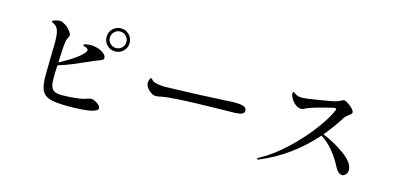

<svg xmlns="http://www.w3.org/2000/svg" viewBox="-67 -1147 3135 1528"><g transform="rotate(15 1500.0 -383.5)"><path d="M874 -652Q874 -612 846 -584.5Q818 -557 779 -557Q739 -557 711.5 -584.5Q684 -612 684 -652Q684 -692 711.5 -719.5Q739 -747 779 -747Q819 -747 846.5 -719Q874 -691 874 -652ZM847 -652Q847 -681 827 -701Q807 -721 779 -721Q751 -721 731 -701Q711 -681 711 -652Q711 -624 731 -604.5Q751 -585 779 -585Q807 -585 827 -604.5Q847 -624 847 -652ZM773 -87Q773 -39 529 -39Q428 -39 380 -53.5Q332 -68 313 -107.5Q294 -147 294 -230Q294 -256 296 -338L297 -419Q299 -456 299 -512Q299 -557 290.5 -592.5Q282 -628 252 -644Q249 -645 243.5 -648Q238 -651 235 -653.5Q232 -656 232 -659Q232 -665 255 -672Q278 -679 296 -679Q311 -679 338.5 -661.5Q366 -644 387 -614Q398 -598 398 -587Q398 -579 391 -567Q380 -549 378 -532Q371 -494 366 -355Q531 -445 561 -497Q565 -504 565 -510Q565 -518 557 -523Q549 -528 531 -534Q527 -535 524.5 -537.5Q522 -540 522 -542Q522 -547 529 -549Q556 -556 581 -556Q610 -556 645 -545Q671 -536 691 -519.5Q711 -503 711 -485Q711 -473 701 -467Q691 -461 674 -455Q657 -449 649 -446Q643 -443 632 -438.5Q621 -434 604 -426Q532 -394 476 -371Q420 -348 365 -332Q360 -261 362 -209Q363 -158 382.5 -134.5Q402 -111 457 -111Q501 -111 555 -116Q609 -121 636 -128L659 -135Q669 -139 678 -141.5Q687 -144 695 -144Q707 -144 726 -135Q745 -126 759 -113Q773 -100 773 -87Z M1144 -311Q1126 -322 1110.5 -342.5Q1095 -363 1095 -384Q1095 -396 1100.5 -411Q1106 -426 1113 -426Q1117 -426 1123 -418Q1136 -402 1152 -399Q1187 -388 1239 -388Q1283 -389 1367.5 -392Q1452 -395 1511 -397L1719 -407Q1770 -411 1808 -411Q1851 -411 1877 -402.5Q1903 -394 1903 -368Q1903 -352 1887.5 -343.5Q1872 -335 1846 -333Q1830 -331 1786 -331Q1739 -330 1652 -328.5Q1565 -327 1506 -325Q1432 -323 1347 -317.5Q1262 -312 1231 -305Q1198 -298 1187 -298Q1174 -298 1164.5 -300.5Q1155 -303 1144 -311Z M2821 -126Q2821 -104 2807.5 -89Q2794 -74 2778 -74Q2762 -74 2746.5 -87.5Q2731 -101 2719 -125Q2685 -193 2638.5 -248Q2592 -303 2540 -335Q2352 -123 2106 -22Q2101 -20 2097 -20Q2091 -20 2091 -25Q2091 -30 2102 -35Q2210 -93 2315 -192Q2420 -291 2495.5 -393Q2571 -495 2596 -559Q2598 -569 2598 -570Q2598 -575 2589 -575Q2571 -575 2484.5 -551.5Q2398 -528 2365 -513Q2359 -510 2348 -504.5Q2337 -499 2327 -499Q2302 -499 2279 -517Q2256 -535 2242.5 -559Q2229 -583 2229 -599Q2229 -613 2236 -613Q2239 -613 2248 -606Q2257 -599 2268 -594Q2287 -586 2313 -586Q2334 -586 2444 -603.5Q2554 -621 2582 -629Q2592 -632 2617 -644Q2634 -654 2640 -654Q2652 -654 2674 -640Q2696 -626 2713.5 -607.5Q2731 -589 2731 -576Q2731 -569 2724.5 -562.5Q2718 -556 2705 -547Q2697 -541 2688.5 -534Q2680 -527 2676 -520Q2618 -428 2552 -349Q2650 -310 2735.5 -247.5Q2821 -185 2821 -126Z"/></g></svg>

Font: Shippori Mincho Medium
Style: Regular
Weight: 500
Designer: FONTDASU
Foundry: FONTDASU / Google Inc. / but / Adobe
Version: Version 3.110; ttfautohint (v1.8.3)